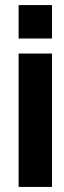

<svg xmlns="http://www.w3.org/2000/svg" viewBox="-20 -733 250 753"><path d="M53 0V-523H184V0ZM53 -582V-713H184V-582Z"/></svg>

Font: Orbitron
Style: Bold
Weight: 700
Designer: Matt McInerney
Foundry: The League of Moveable Type
Version: Version 2.001